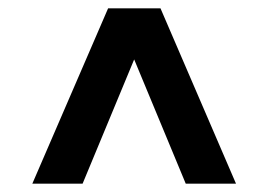

<svg xmlns="http://www.w3.org/2000/svg" viewBox="-20 -579 640 458"><path d="M57.1 -140.8 237.9 -559.2H362.8L543 -140.8H423.1L266.4 -518.3H333.7L177 -140.8Z"/></svg>

Font: Montserrat Thin
Style: Regular
Weight: 100
Designer: Julieta Ulanovsky
Foundry: Julieta Ulanovsky
Version: Version 9.000